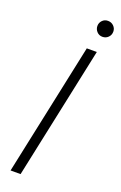

<svg xmlns="http://www.w3.org/2000/svg" viewBox="-173 -962 636 1009"><g transform="rotate(20 145.0 -457.0)"><path d="M245 -825Q226 -825 213.5 -838.5Q201 -852 201 -870Q201 -888 213.5 -901Q226 -914 245 -914Q264 -914 277 -901Q290 -888 290 -870Q290 -851 277 -838Q264 -825 245 -825ZM32 0 189 -740H245L88 0Z"/></g></svg>

Font: Be Vietnam Pro ExtraLight
Style: Italic
Weight: 200
Italic angle: -12°
Designer: Lam Bao, Tony Le, Vietanh Nguyen
Foundry: Yellow Type Foundry
Version: Version 1.002; ttfautohint (v1.8.3)